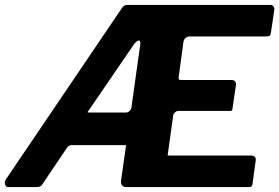

<svg xmlns="http://www.w3.org/2000/svg" viewBox="-25 -762 1138 782"><path d="M998.5 -128.4Q1007.8 -128.4 1013 -122.9Q1018.2 -117.5 1016.5 -108.2L1003.5 -13.1Q1002.5 -5.6 999.4 -2.8Q996.3 0 985.9 0H489.7Q477.5 0 472.2 -7.1Q466.8 -14.3 467.8 -25.3L487.7 -164.2Q488.4 -169.7 487.8 -170.4Q487.1 -171 480.9 -171H264.6Q259.2 -171 253.7 -166.5Q248.2 -162 245.9 -157.3L145.8 -8.9Q140.1 0 124.2 0H8.7Q-0.2 0 -4.2 -10.1Q-8.1 -20.3 -0.1 -32.8L469.6 -726.3Q476.4 -736.6 481.7 -739.3Q487 -742 498.3 -742H1077.1Q1084.7 -742 1089.2 -735.4Q1093.7 -728.7 1092 -720.5L1078.7 -630.3Q1077.7 -620.6 1073.9 -617.1Q1070 -613.6 1058.6 -613.6H747.7Q738.4 -613.6 731.3 -607.7Q724.1 -601.8 722.4 -593L702.8 -448.7Q701.8 -440.5 704 -438.4Q706.2 -436.3 712.6 -436.3H918.2Q927.2 -436.3 932.4 -430.1Q937.6 -423.8 935.9 -415.5L921.9 -319.7Q921.2 -313.5 919.5 -311.8Q917.8 -310.1 909.2 -310.1H700.4Q694 -310.1 687.7 -304.5Q681.5 -299 680.5 -293L658.8 -136.4Q657.8 -128.9 658.4 -128.6Q659.1 -128.4 665.5 -128.4H998.5ZM488.3 -303.7Q496.1 -303.7 502.9 -310.2Q509.7 -316.8 510.4 -325.1L546.2 -580.7Q548.6 -599.9 538 -596.4Q527.3 -592.9 515.1 -573.4L339.7 -317.1Q333.5 -308.5 332.1 -306.1Q330.7 -303.7 338.2 -303.7H488.3Z"/></svg>

Font: Libre Franklin Thin
Style: Italic
Weight: 100
Italic angle: -8°
Designer: Pablo Impallari, Rodrigo Fuenzalida, Nhung Nguyen
Foundry: Impallari Type
Version: Version 3.000